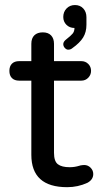

<svg xmlns="http://www.w3.org/2000/svg" viewBox="-20 -739 413 769"><path d="M278.3 -627Q258.8 -627 246.1 -639.6Q233.4 -652.3 233.4 -670.9Q233.4 -691.4 246.6 -705.1Q259.8 -718.8 280.3 -718.8Q300.8 -718.8 313.5 -705.1Q326.2 -691.4 326.2 -669.9V-639.6Q326.2 -610.4 313 -588.9Q299.8 -567.4 269.5 -545.9Q262.7 -540 252.9 -540Q246.1 -540 239.7 -546.9Q233.4 -553.7 233.4 -562.5Q233.4 -572.3 246.1 -582Q263.7 -595.7 271 -604.5Q278.3 -613.3 278.3 -627ZM353.5 -42Q353.5 -19.5 330.1 -6.8Q292 10.7 249 10.7Q105.5 10.7 105.5 -119.1V-416H56.6Q38.1 -416 27.8 -426.3Q17.6 -436.5 17.6 -455.1Q17.6 -473.6 27.8 -483.9Q38.1 -494.1 56.6 -494.1H105.5V-563.5Q105.5 -585.9 117.7 -597.7Q129.9 -609.4 151.4 -609.4Q172.9 -609.4 184.6 -597.2Q196.3 -585 196.3 -563.5V-494.1H305.7Q322.3 -494.1 333.5 -482.9Q344.7 -471.7 344.7 -455.1Q344.7 -439.5 333.5 -427.7Q322.3 -416 305.7 -416H196.3V-127Q196.3 -92.8 211.9 -81.1Q227.5 -69.3 258.8 -69.3Q279.3 -69.3 297.9 -75.2Q299.8 -75.2 300.8 -76.2Q310.5 -78.1 317.4 -78.1Q332 -78.1 342.8 -67.4Q353.5 -56.6 353.5 -42Z"/></svg>

Font: jf-openhuninn-1.0
Style: Regular
Weight: 400
Designer: [Kosugi Maru]
      Designed by Motoya company      

      [Varela Round]
      Joe Prince(Latin component); Avraham Co
Foundry: justfont CO.,LTD.
Version: 1.0